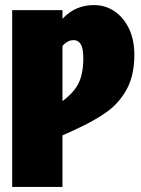

<svg xmlns="http://www.w3.org/2000/svg" viewBox="-20 -736 554 756"><path d="M509 -521Q509 -440 479.5 -385.5Q450 -331 401.5 -296Q353 -261 277 -226L226 -203V0H28V-696H226V-662Q276 -716 350 -716Q395 -716 431 -691.5Q467 -667 488 -623Q509 -579 509 -521ZM308 -507Q308 -546 298 -562Q288 -578 270 -578Q246 -578 226 -555V-338Q272 -372 290 -409.5Q308 -447 308 -507Z"/></svg>

Font: Fira Sans Extra Condensed Black
Style: Regular
Weight: 900
Width: 1
Designer: Carrois Corporate & Edenspiekermann AG
Foundry: Carrois Corporate GbR & Edenspiekermann AG
Version: Version 4.203